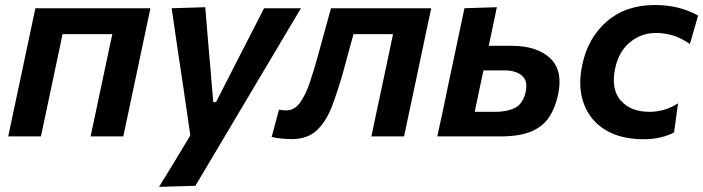

<svg xmlns="http://www.w3.org/2000/svg" viewBox="-20 -530 2732 746"><path d="M12 0Q22 -48 34 -104.5Q45 -155 58 -217L68.5 -266.5Q84 -339 95 -392Q106 -444.5 117.5 -498H564.5Q553 -444.5 542 -392Q531 -339 515.5 -266.5L505 -217Q492 -155 481.2 -104.5Q470.5 -54 459 0H332Q343.5 -54 354.2 -104.5Q365 -155 378 -217L388.5 -266.5Q397 -306 403.5 -337.5Q410 -369 416.5 -397.5H223Q217 -369 210.5 -337.5Q204 -306 195.5 -267L185 -217Q172 -155 161.2 -104.5Q150.5 -54 139 0Z M598 196Q627.5 147.5 659 96.5Q690 45 719.5 -4Q713 -50 706 -97Q699 -143.5 692.5 -189.5L679 -279.5Q671 -333 662.8 -388.8Q654.5 -444.5 647 -498L777.5 -502Q782 -444.5 786.8 -389.2Q791.5 -334 796.5 -276.5L808.5 -133.5H819.5L892.5 -276.5Q921.5 -333 949.5 -387.5Q977.5 -441.5 1006 -498H1149.5Q1125.5 -458 1103.2 -420.5Q1081 -383 1054.5 -338.5Q1028 -293.5 990.5 -231L907 -90.5Q850.5 4.5 811 71.2Q771.5 138 739 192Z M1112.5 10.5Q1094.5 10.5 1072.8 8.2Q1051 6 1035.5 2L1064 -104Q1071.5 -102.5 1079.5 -101.8Q1087.5 -101 1092 -101Q1124 -101 1145.8 -131.2Q1167.5 -161.5 1183.5 -208.8Q1199.5 -256 1213.5 -307Q1227 -356.5 1240.5 -405Q1254 -453.5 1266 -498H1655.5Q1644 -444.5 1632.8 -391.8Q1621.5 -339 1606.5 -266.5L1596 -217Q1582.5 -155 1572 -104.5Q1561.5 -54 1550 0H1423Q1434.5 -54 1445 -104.5Q1455.5 -155 1469 -217L1479.5 -266.5Q1487.5 -306 1494.5 -337.5Q1501 -369 1507 -397.5H1353.5Q1344 -362 1334 -326.5Q1324 -290.5 1315.5 -258Q1293 -177.5 1269.8 -117Q1246.5 -56.5 1210.2 -23Q1174 10.5 1112.5 10.5Z M1679 0Q1690.5 -52.5 1701.5 -103.5Q1712 -154.5 1725 -216.5L1735.5 -266Q1751 -338 1762 -391Q1773 -443.5 1784.5 -498L1910.5 -502Q1902.5 -463.5 1895 -427.5Q1887 -391 1879 -352H1968Q2065.5 -352 2117 -304.5Q2154 -270 2154 -211.5Q2154 -189 2148.5 -163Q2137.5 -111 2113.5 -74.8Q2089.5 -38.5 2044.2 -19.2Q1999 0 1925 0ZM1824.5 -95.5H1904.5Q1949.5 -95.5 1980.8 -110.8Q2012 -126 2022.5 -173Q2025 -185.5 2025 -196Q2025 -212 2018.5 -223.5Q2007 -241.5 1986.2 -249Q1965.5 -256.5 1943.5 -256.5H1858.5Q1849.5 -214.5 1841.5 -176.8Q1833.5 -139 1824.5 -95.5Z M2480.5 11Q2392 11 2332.2 -25.2Q2272.5 -61.5 2248.5 -127Q2234.5 -164 2234.5 -208Q2234.5 -241.5 2242.5 -278.5Q2264 -382.5 2337.5 -446.5Q2411 -510.5 2524.5 -510.5Q2619.5 -510.5 2692.5 -469.5L2660.5 -359Q2624.5 -384 2592 -393Q2559.5 -402 2529 -402Q2472.5 -402 2428.8 -366.8Q2385 -331.5 2370.5 -266Q2365 -240.5 2365 -218.5Q2365 -171 2391 -140.5Q2429.5 -95.5 2504 -95.5Q2562.5 -95.5 2614.5 -128.5L2599 -15.5Q2578.5 -4 2547.8 3.5Q2517 11 2480.5 11Z"/></svg>

Font: Heraclito SemiBold
Style: Italic
Weight: 600
Italic angle: -12°
Designer: Kostas Bartsokas (font) & Cristiano Sobral (main changes)
Foundry: Kostas Bartsokas (font) & Cristiano Sobral (main changes)
Version: Version 1.00;July 8, 2020;FontCreator 13.0.0.2655 64-bit